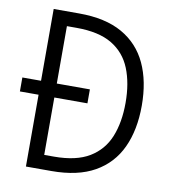

<svg xmlns="http://www.w3.org/2000/svg" viewBox="-79 -770 759 840"><g transform="rotate(10 300.0 -350.0)"><path d="M92 0V-319H9V-381H92V-700H205Q322 -700 397 -657.5Q472 -615 508.5 -536.5Q545 -458 545 -350Q545 -242 508.5 -163.5Q472 -85 397 -42.5Q322 0 205 0ZM162 -64H205Q304 -64 362.5 -99.5Q421 -135 447 -199Q473 -263 473 -350Q473 -437 447 -501.5Q421 -566 362.5 -601Q304 -636 205 -636H162V-381H309V-319H162Z"/></g></svg>

Font: DM Mono Light
Style: Regular
Weight: 300
Designer: Colophon Foundry
Foundry: Colophon Foundry
Version: Version 1.000; ttfautohint (v1.8.2.53-6de2)